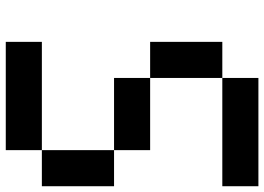

<svg xmlns="http://www.w3.org/2000/svg" viewBox="-145 -770 915 665"><g transform="rotate(-90 312.5 -437.5)"><path d="M0 0V-125H375V0ZM0 -500V-750H125V-500ZM125 -500H375V-375H125ZM125 -750V-875H500V-750ZM375 -125V-375H500V-125Z"/></g></svg>

Font: Galmuri7 Regular
Style: Regular
Weight: 400
Designer: Lee Minseo (quiple)
Version: Version 2.399;hotconv 1.1.1;makeotfexe 2.6.0 DEVELOPMENT